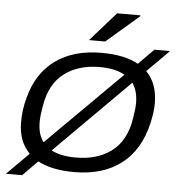

<svg xmlns="http://www.w3.org/2000/svg" viewBox="-54 -774 812 872"><g transform="rotate(5 352.0 -338.0)"><path d="M328.1 -590.8 444.8 -723.1H550.8V-719.2L401.9 -590.8ZM4.9 46.9 105 -53.2Q53.2 -105 53.2 -192.9Q53.2 -251.5 68.8 -306.2Q98.1 -418.9 180.7 -478.5Q263.2 -538.1 390.1 -538.1Q496.6 -538.1 558.1 -502.9L627.9 -573.2H699.2L599.1 -473.1Q650.9 -421.4 650.9 -330.1Q650.9 -291.5 639.2 -240.2Q611.3 -116.7 527.8 -52.2Q444.3 12.2 313 12.2Q209.5 12.2 147 -22L79.1 46.9ZM137.2 -201.2Q137.2 -144 163.1 -110.8L502 -448.2Q458.5 -473.1 388.2 -473.1Q291 -473.1 226.3 -424.6Q161.6 -376 145 -272.9Q137.2 -228.5 137.2 -201.2ZM314.9 -54.2Q361.8 -54.2 401.4 -65.4Q440.9 -76.7 473.6 -99.9Q506.3 -123 528.3 -161.9Q550.3 -200.7 558.1 -252.9Q565.9 -297.4 565.9 -325.2Q565.9 -379.4 541 -415L203.1 -77.1Q244.1 -54.2 314.9 -54.2Z"/></g></svg>

Font: Archivo Expanded Light
Style: Italic
Weight: 300
Width: 7
Italic angle: -10°
Designer: Hector Gatti
Foundry: Omnibus-Type
Version: Version 2.001